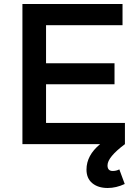

<svg xmlns="http://www.w3.org/2000/svg" viewBox="-20 -720 696 959"><path d="M604 0Q517 65 517 106Q517 134 543 134Q561 134 576 126L603 199Q560 219 518 219Q470 219 441 195Q412 171 412 127Q412 56 480 0H92V-700H592V-594H210V-404H552V-299H210V-106H604Z"/></svg>

Font: Montserrat-Arabic
Style: Regular
Weight: 400
Designer: Mohamed Gaber
Foundry: Kief Type Foundry
Version: Version 5.008;PS 005.008;hotconv 1.0.88;makeotf.lib2.5.64775